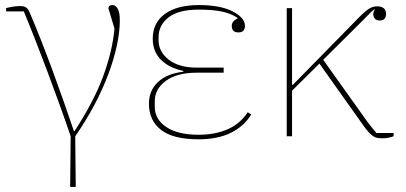

<svg xmlns="http://www.w3.org/2000/svg" viewBox="-20 -538 1604 758"><path d="M259 0Q238 -62 214.5 -127Q191 -192 167 -256Q143 -320 119.5 -380Q96 -440 74 -493H4V-506Q15 -509 30 -511.5Q45 -514 60 -514Q75 -514 83 -508.5Q91 -503 97 -489Q118 -440 140.5 -383Q163 -326 185.5 -265Q208 -204 230 -141.5Q252 -79 272 -20H274Q351 -138 387.5 -237.5Q424 -337 432 -425L408 -505Q408 -518 424 -518Q436 -518 444.5 -504Q453 -490 453 -457Q453 -413 441.5 -359Q430 -305 408 -246Q386 -187 353 -124.5Q320 -62 277 0L279 200H257Z M764 12Q664 12 616 -25Q568 -62 568 -129Q568 -180 603 -213.5Q638 -247 704 -255V-258Q647 -270 615 -302.5Q583 -335 583 -385Q583 -448 631 -483Q679 -518 765 -518Q850 -518 898.5 -493Q947 -468 947 -436Q947 -410 921 -410Q895 -410 895 -436Q895 -446 901.5 -453.5Q908 -461 918 -465V-467Q894 -484 858 -492Q822 -500 765 -500Q684 -500 645 -469Q606 -438 606 -391V-379Q606 -334 646 -302.5Q686 -271 758 -271H863V-251H756Q679 -251 635 -219Q591 -187 591 -138V-117Q591 -67 636.5 -36.5Q682 -6 764 -6Q830 -6 879.5 -28Q929 -50 958 -95L972 -86Q943 -39 891 -13.5Q839 12 764 12Z M1112 -506H1133V-203H1136L1400 -472Q1424 -496 1438.5 -504.5Q1453 -513 1468 -513Q1504 -513 1504 -483Q1504 -457 1479 -457Q1461 -457 1455.5 -472Q1450 -487 1460 -500L1458 -501Q1449 -495 1439.5 -485Q1430 -475 1413 -458L1256 -302L1432 -55Q1440 -45 1448.5 -34Q1457 -23 1466 -13H1534V0Q1526 3 1514 5.5Q1502 8 1490 8Q1479 8 1470 6.5Q1461 5 1453 -0.5Q1445 -6 1436 -15.5Q1427 -25 1415 -42L1241 -287L1133 -180V0H1112Z"/></svg>

Font: IBM Plex Serif Thin
Style: Regular
Weight: 100
Designer: Mike Abbink, Paul van der Laan, Pieter van Rosmalen
Foundry: Bold Monday
Version: Version 3.001